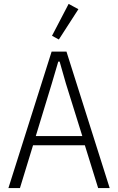

<svg xmlns="http://www.w3.org/2000/svg" viewBox="-20 -962 605 982"><path d="M541 0H482L414 -219H149L82 0H23L244 -698H320ZM401 -266 317 -535 285 -647H278L245 -535L163 -266ZM381 -915 281 -760 246 -779 331 -942Z"/></svg>

Font: IBM Plex Sans Condensed Light
Style: Regular
Weight: 300
Width: 3
Designer: Mike Abbink, Paul van der Laan, Pieter van Rosmalen
Foundry: Bold Monday
Version: Version 3.201